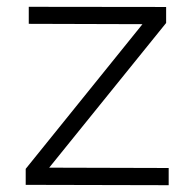

<svg xmlns="http://www.w3.org/2000/svg" viewBox="-20 -543 562 564"><path d="M475.5 1 55.5 0V-47L398.5 -472L64.5 -473V-523L468 -522.5V-475.5L124.5 -50.5L475.5 -49.5Z"/></svg>

Font: Argentum Novus Light
Style: Regular
Weight: 300
Designer: Julieta Ulanovsky (font) & Cristiano Sobral (main changes)
Foundry: Julieta Ulanovsky (font) & Cristiano Sobral (main changes)
Version: Version 3.00;November 27, 2020;FontCreator 13.0.0.2655 64-bi